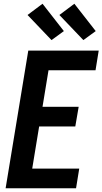

<svg xmlns="http://www.w3.org/2000/svg" viewBox="-20 -1005 547 1025"><path d="M10 0 131 -735H507L490 -630H239L207 -435H400L382 -330H189L152 -105H403L386 0ZM425 -791 297 -925 377 -985 491 -839ZM255 -791 127 -925 207 -985 321 -839Z"/></svg>

Font: Iosevka Extrabold
Style: Italic
Weight: 800
Italic angle: -9°
Monospace: yes
Designer: Belleve Invis
Foundry: Belleve Invis
Version: Version 32.5.0; ttfautohint (v1.8.4)